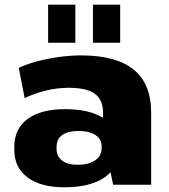

<svg xmlns="http://www.w3.org/2000/svg" viewBox="-20 -787 719 818"><path d="M253 11Q154 11 97.5 -31Q41 -73 41 -148V-162Q41 -238 97.5 -280Q154 -322 257 -322Q359 -322 419 -285V-307Q419 -362 384 -387.5Q349 -413 272 -413Q225 -413 177 -401.5Q129 -390 85 -369L60 -498Q94 -514 139.5 -526Q185 -538 233.5 -544.5Q282 -551 325 -551Q475 -551 549.5 -490.5Q624 -430 624 -307V0H462L451 -53Q440 -41 425 -31Q364 11 253 11ZM310 -85Q358 -85 385.5 -104Q413 -123 413 -155V-163Q413 -194 387 -211.5Q361 -229 313 -229Q270 -229 245.5 -212Q221 -195 221 -161V-153Q221 -121 244.5 -103Q268 -85 310 -85ZM301 -767V-605H185V-767ZM492 -767V-605H376V-767Z"/></svg>

Font: Pathway Extreme 8pt Thin 12pt ExtraBold
Style: Regular
Weight: 800
Version: Version 1.001;gftools[0.9.26]